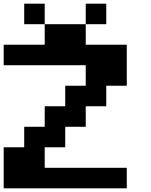

<svg xmlns="http://www.w3.org/2000/svg" viewBox="-20 -1020 818 1040"><path d="M444.4 -777.8H666.7V-555.6H555.6V-444.4H444.4V-333.3H333.3V-222.2H222.2V-111.1H666.7V0H0V-222.2H111.1V-333.3H222.2V-444.4H333.3V-555.6H444.4V-666.7H0V-777.8H222.2V-888.9H444.4ZM555.6 -888.9H444.4V-1000H555.6ZM222.2 -888.9H111.1V-1000H222.2Z"/></svg>

Font: Pixeloid Sans
Style: Bold
Weight: 700
Monospace: yes
Designer: GGBot
Version: 0.3